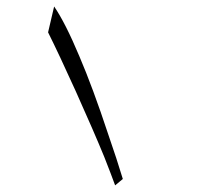

<svg xmlns="http://www.w3.org/2000/svg" viewBox="-20 -555 662 587"><path d="M355.5 -7.8 332 11.7Q320.3 -20.5 298.8 -75.2Q267.6 -151.4 211.9 -275.4Q160.2 -389.6 127 -456.1L145.5 -535.2Q179.7 -485.4 222.7 -382.8Q263.7 -287.1 310.5 -145.5Q337.9 -66.4 355.5 -7.8Z"/></svg>

Font: Thabit-Oblique
Style: Oblique
Weight: 500
Designer: Regenerated by Nadim Shaikli
Foundry: MAK Alagha
Version: 0.01